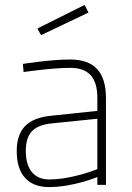

<svg xmlns="http://www.w3.org/2000/svg" viewBox="-20 -752 535 781"><path d="M376 -64C376 -64 274 -22 180 -22C119 -22 85 -64 85 -137C85 -206 112 -242 190 -250L376 -269ZM411 -353C411 -456 366 -510 265 -510C185 -510 73 -492 73 -492L76 -459C76 -459 192 -476 265 -476C338 -476 376 -440 376 -353V-301L186 -281C88 -271 48 -222 48 -137C48 -40 97 9 179 9C279 9 376 -32 376 -32V0H411V-353ZM147 -609 340 -701 324 -732 132 -636Z"/></svg>

Font: RazerF5 Thin
Style: Regular
Weight: 250
Foundry: Razer Inc.
Version: Version 2